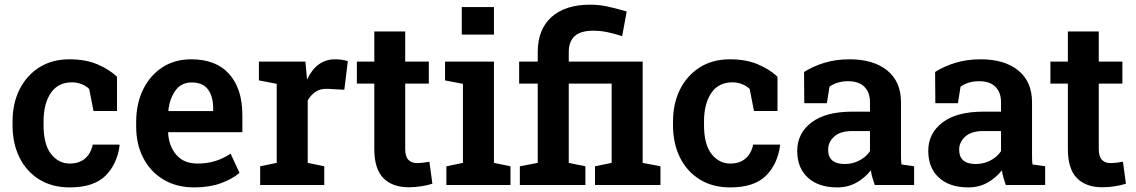

<svg xmlns="http://www.w3.org/2000/svg" viewBox="-20 -792 4863 822"><path d="M278.3 10.3Q203.1 10.3 148.2 -23.7Q93.3 -57.6 63.5 -117.7Q33.7 -177.7 33.7 -255.9V-272Q33.7 -349.1 63.7 -409.2Q93.8 -469.2 148.4 -503.7Q203.1 -538.1 277.3 -538.1Q347.2 -538.1 398.2 -516.1Q449.2 -494.1 481 -463.4V-316.9H380.4L361.8 -411.1Q349.1 -423.8 329.6 -431.6Q310.1 -439.5 288.1 -439.5Q228.5 -439.5 197.5 -393.8Q166.5 -348.1 166.5 -272V-255.9Q166.5 -173.3 198.7 -132.6Q231 -91.8 278.8 -91.8Q318.8 -91.8 343.8 -113Q368.7 -134.3 377 -172.9H490.7L492.2 -169.9Q481.4 -88.9 431.2 -39.3Q380.9 10.3 278.3 10.3Z M811.5 10.3Q735.8 10.3 679.9 -23.2Q624 -56.6 593.5 -115.5Q563 -174.3 563 -250V-270Q563 -347.7 592.5 -408.4Q622.1 -469.2 675 -503.7Q728 -538.1 798.3 -538.1Q905.3 -538.1 961.4 -474.9Q1017.6 -411.6 1017.6 -299.8V-226.1H700.7L699.7 -223.1Q703.1 -166 735.1 -128.9Q767.1 -91.8 825.7 -91.8Q866.7 -91.8 901.4 -102.5Q936 -113.3 967.3 -134.3L1005.4 -51.8Q973.6 -24.9 924.8 -7.3Q876 10.3 811.5 10.3ZM702.1 -316.4H892.6V-329.1Q892.6 -378.9 870.6 -408.9Q848.6 -439 800.3 -439Q756.3 -439 731.4 -404.8Q706.5 -370.6 700.7 -318.8Z M1093.8 0V-80.1L1164.6 -94.7V-433.1L1088.4 -447.8V-528.3H1287.6L1293.5 -462.4L1294.4 -451.2Q1335.4 -538.1 1414.6 -538.1Q1444.3 -538.1 1469.2 -530.3L1454.1 -407.7L1384.3 -411.6Q1352.5 -413.1 1332 -399.7Q1311.5 -386.2 1297.4 -362.3V-94.7L1368.2 -80.1V0Z M1730.5 9.8Q1660.2 9.8 1621.3 -29.5Q1582.5 -68.8 1582.5 -154.3V-434.1H1507.8V-528.3H1582.5V-657.2H1714.8V-528.3H1815.9V-434.1H1714.8V-154.3Q1714.8 -122.1 1728.3 -107.9Q1741.7 -93.8 1765.1 -93.8Q1777.8 -93.8 1793 -95.7Q1808.1 -97.7 1818.4 -99.6L1831.1 -5.4Q1809.6 1.5 1782.7 5.6Q1755.9 9.8 1730.5 9.8Z M1891.1 0V-80.1L1961.9 -94.7V-433.1L1885.3 -447.8V-528.3H2094.7V-94.7L2165.5 -80.1V0ZM1957 -644V-761.7H2094.7V-644Z M2205.6 0V-80.1L2282.2 -94.7V-434.1H2202.6V-528.3H2282.2V-568.8Q2282.2 -666.5 2341.3 -719.2Q2400.4 -772 2506.8 -772Q2543.5 -772 2579.6 -764.4Q2615.7 -756.8 2663.1 -742.7L2643.6 -637.2Q2611.8 -647.5 2581.3 -654.1Q2550.8 -660.6 2520 -660.6Q2465.8 -660.6 2440.4 -637.5Q2415 -614.3 2415 -568.8V-528.3H2731.4V-94.7L2807.6 -80.1V0H2527.3V-80.1L2598.6 -94.7V-434.1H2415V-94.7L2486.3 -80.1V0Z M3106 10.3Q3030.8 10.3 2975.8 -23.7Q2920.9 -57.6 2891.1 -117.7Q2861.3 -177.7 2861.3 -255.9V-272Q2861.3 -349.1 2891.4 -409.2Q2921.4 -469.2 2976.1 -503.7Q3030.8 -538.1 3105 -538.1Q3174.8 -538.1 3225.8 -516.1Q3276.9 -494.1 3308.6 -463.4V-316.9H3208L3189.5 -411.1Q3176.8 -423.8 3157.2 -431.6Q3137.7 -439.5 3115.7 -439.5Q3056.2 -439.5 3025.1 -393.8Q2994.1 -348.1 2994.1 -272V-255.9Q2994.1 -173.3 3026.4 -132.6Q3058.6 -91.8 3106.4 -91.8Q3146.5 -91.8 3171.4 -113Q3196.3 -134.3 3204.6 -172.9H3318.4L3319.8 -169.9Q3309.1 -88.9 3258.8 -39.3Q3208.5 10.3 3106 10.3Z M3564 10.3Q3484.4 10.3 3438.7 -31.5Q3393.1 -73.2 3393.1 -146Q3393.1 -220.7 3453.6 -267.3Q3514.2 -314 3629.4 -314H3704.6V-355.5Q3704.6 -396 3680.9 -420.2Q3657.2 -444.3 3611.3 -444.3Q3586.4 -444.3 3566.7 -438.2Q3546.9 -432.1 3531.2 -420.9L3520 -350.1H3423.3L3422.4 -483.9Q3461.9 -508.8 3510.3 -523.4Q3558.6 -538.1 3617.7 -538.1Q3719.7 -538.1 3778.6 -490.2Q3837.4 -442.4 3837.4 -354V-128.9Q3837.4 -118.2 3837.6 -107.9Q3837.9 -97.7 3839.4 -87.9L3893.6 -80.1V0H3725.1Q3719.7 -15.1 3715.1 -31Q3710.4 -46.9 3708.5 -63Q3682.6 -30.3 3646.5 -10Q3610.4 10.3 3564 10.3ZM3596.7 -89.8Q3630.4 -89.8 3659.7 -105.2Q3689 -120.6 3704.6 -145V-231H3628.9Q3577.6 -231 3551.5 -207.3Q3525.4 -183.6 3525.4 -151.4Q3525.4 -89.8 3596.7 -89.8Z M4125 10.3Q4045.4 10.3 3999.8 -31.5Q3954.1 -73.2 3954.1 -146Q3954.1 -220.7 4014.6 -267.3Q4075.2 -314 4190.4 -314H4265.6V-355.5Q4265.6 -396 4241.9 -420.2Q4218.3 -444.3 4172.4 -444.3Q4147.5 -444.3 4127.7 -438.2Q4107.9 -432.1 4092.3 -420.9L4081.1 -350.1H3984.4L3983.4 -483.9Q4022.9 -508.8 4071.3 -523.4Q4119.6 -538.1 4178.7 -538.1Q4280.8 -538.1 4339.6 -490.2Q4398.4 -442.4 4398.4 -354V-128.9Q4398.4 -118.2 4398.7 -107.9Q4398.9 -97.7 4400.4 -87.9L4454.6 -80.1V0H4286.1Q4280.8 -15.1 4276.1 -31Q4271.5 -46.9 4269.5 -63Q4243.7 -30.3 4207.5 -10Q4171.4 10.3 4125 10.3ZM4157.7 -89.8Q4191.4 -89.8 4220.7 -105.2Q4250 -120.6 4265.6 -145V-231H4189.9Q4138.7 -231 4112.5 -207.3Q4086.4 -183.6 4086.4 -151.4Q4086.4 -89.8 4157.7 -89.8Z M4699.7 9.8Q4629.4 9.8 4590.6 -29.5Q4551.8 -68.8 4551.8 -154.3V-434.1H4477.1V-528.3H4551.8V-657.2H4684.1V-528.3H4785.2V-434.1H4684.1V-154.3Q4684.1 -122.1 4697.5 -107.9Q4710.9 -93.8 4734.4 -93.8Q4747.1 -93.8 4762.2 -95.7Q4777.3 -97.7 4787.6 -99.6L4800.3 -5.4Q4778.8 1.5 4752 5.6Q4725.1 9.8 4699.7 9.8Z"/></svg>

Font: Roboto Slab SemiBold
Style: Regular
Weight: 600
Designer: Google
Version: Version 2.001; ttfautohint (v1.8.3)